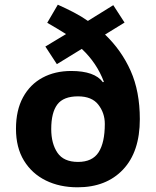

<svg xmlns="http://www.w3.org/2000/svg" viewBox="-20 -787 665 817"><path d="M226 -767Q262 -751 294.5 -734Q327 -717 354 -698L462 -765L510 -691L427 -640Q497 -573 536 -485.5Q575 -398 575 -280Q575 -141 503.5 -65.5Q432 10 310 10Q234 10 175 -19Q116 -48 82 -103.5Q48 -159 48 -239Q48 -318 78 -373Q108 -428 161 -456.5Q214 -485 283 -485Q383 -485 418 -437L422 -439Q392 -519 328 -579L222 -514L173 -589L261 -642Q243 -653 222 -666Q201 -679 181 -690ZM312 -377Q250 -377 224 -342.5Q198 -308 198 -238Q198 -176 224.5 -137Q251 -98 312 -98Q373 -98 399.5 -139Q426 -180 426 -260Q426 -306 398.5 -341.5Q371 -377 312 -377Z"/></svg>

Font: Noto Sans Syriac
Style: Bold
Weight: 700
Designer: Patrick Giasson and the Monotype Design Team
Foundry: Monotype Imaging Inc.
Version: Version 3.000; ttfautohint (v1.8.4.7-5d5b)